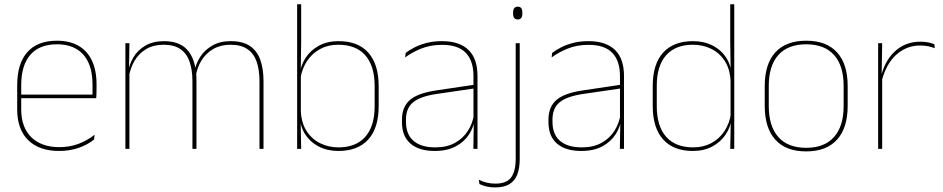

<svg xmlns="http://www.w3.org/2000/svg" viewBox="-20 -684 4332 882"><path d="M251.5 9.5Q160 9.5 109.5 -40.2Q59 -90 59 -180.5V-292.5Q59 -392.5 105.8 -444.8Q152.5 -497 241.5 -497Q300 -497 340.8 -473.5Q381.5 -450 402.5 -405.2Q423.5 -360.5 423.5 -296.5V-279.5Q423.5 -268.5 423.2 -257.5Q423 -246.5 422 -233H405Q405 -250.5 405 -266.5Q405 -282.5 405 -296Q405 -355.5 386.2 -396.5Q367.5 -437.5 331 -459Q294.5 -480.5 241.5 -480.5Q161.5 -480.5 119.5 -432.5Q77.5 -384.5 77.5 -292.5V-243.5V-239.5V-181Q77.5 -140 89.2 -108Q101 -76 123.5 -53.8Q146 -31.5 178.5 -19.8Q211 -8 252 -8Q299.5 -8 339.5 -22.8Q379.5 -37.5 414.5 -65L412 -43Q382.5 -19 341.5 -4.8Q300.5 9.5 251.5 9.5ZM67.5 -233V-249.5H415.5V-233Z M1172 0V-310Q1172 -363 1159 -400.5Q1146 -438 1116.8 -458.2Q1087.5 -478.5 1038.5 -478.5Q994 -478.5 960.2 -459.2Q926.5 -440 905.8 -406.8Q885 -373.5 879 -331.5L868.5 -351.5H873.5Q878 -389 899 -421.8Q920 -454.5 955.5 -474.8Q991 -495 1039.5 -495Q1095 -495 1128 -472.8Q1161 -450.5 1175.8 -409.2Q1190.5 -368 1190.5 -311V0ZM556 0V-485.5H574.5L572.5 -357.5H574.5V0ZM864 0V-309.5Q864 -362.5 851 -400.2Q838 -438 809 -458.2Q780 -478.5 731.5 -478.5Q685.5 -478.5 651.8 -458.8Q618 -439 597.8 -404.2Q577.5 -369.5 571 -325L560.5 -344H567.5Q572 -385 592 -419.2Q612 -453.5 647.5 -474.2Q683 -495 732.5 -495Q799 -495 834.8 -460.8Q870.5 -426.5 880 -358Q881.5 -346.5 882 -336Q882.5 -325.5 882.5 -314V0Z M1534 9.5Q1484 9.5 1444.2 -11Q1404.5 -31.5 1381 -68.5Q1357.5 -105.5 1357 -155.5H1351L1362 -172Q1365 -117.5 1389.2 -80.8Q1413.5 -44 1451.8 -25.5Q1490 -7 1535 -7Q1615 -7 1658 -55.5Q1701 -104 1701 -196V-288.5Q1701 -381 1658.2 -429.8Q1615.5 -478.5 1533.5 -478.5Q1487.5 -478.5 1451 -459Q1414.5 -439.5 1391 -404.5Q1367.5 -369.5 1360 -323L1351 -341.5H1356.5Q1361.5 -384 1384.2 -418.8Q1407 -453.5 1445.5 -474.2Q1484 -495 1535.5 -495Q1625 -495 1672.2 -441.8Q1719.5 -388.5 1719.5 -288.5V-196Q1719.5 -96 1671.8 -43.2Q1624 9.5 1534 9.5ZM1345 0V-664.5H1363.5V-494.5L1361.5 -356L1362 -346.5V-138L1361 -130.5L1363.5 0Z M2154.5 0 2156.5 -128 2155 -131.5V-292V-334.5Q2155 -404.5 2119.8 -441.2Q2084.5 -478 2011 -478Q1956.5 -478 1913.5 -460.2Q1870.5 -442.5 1841 -420L1843.5 -441Q1859 -453 1882.8 -465.5Q1906.5 -478 1938.8 -486.5Q1971 -495 2011 -495Q2052.5 -495 2083 -484.2Q2113.5 -473.5 2133.8 -453Q2154 -432.5 2163.8 -402.8Q2173.5 -373 2173.5 -335V0ZM1977.5 9.5Q1905 9.5 1865.8 -24.2Q1826.5 -58 1826.5 -123V-134.5Q1826.5 -192.5 1862.5 -224.2Q1898.5 -256 1983 -268.5L2164 -295.5L2164.5 -278.5L1986.5 -252.5Q1911.5 -241.5 1878.2 -214.5Q1845 -187.5 1845 -135.5V-124Q1845 -66.5 1879.8 -36.8Q1914.5 -7 1980 -7Q2032 -7 2069.2 -27.2Q2106.5 -47.5 2129 -82.2Q2151.5 -117 2158 -160.5L2167.5 -142H2161.5Q2157.5 -102.5 2135.5 -67.8Q2113.5 -33 2074 -11.8Q2034.5 9.5 1977.5 9.5Z M2349 0V-485.5H2367.5V0ZM2358.5 -594.5Q2348 -594.5 2342.5 -601.2Q2337 -608 2337 -622V-626.5Q2337 -640 2342.5 -646.8Q2348 -653.5 2358.5 -653.5Q2369 -653.5 2374.2 -646.8Q2379.5 -640 2379.5 -626.5V-622Q2379.5 -608 2374.2 -601.2Q2369 -594.5 2358.5 -594.5ZM2253.5 177Q2233 177 2214.2 172.5Q2195.5 168 2182.5 161.5L2179.5 141.5Q2197 150.5 2216 155Q2235 159.5 2255.5 159.5Q2307.5 159.5 2328.2 130.8Q2349 102 2349 45.5V-158H2367.5V46Q2367.5 88.5 2356.2 117.8Q2345 147 2320 162Q2295 177 2253.5 177Z M2827.5 0 2829.5 -128 2828 -131.5V-292V-334.5Q2828 -404.5 2792.8 -441.2Q2757.5 -478 2684 -478Q2629.5 -478 2586.5 -460.2Q2543.5 -442.5 2514 -420L2516.5 -441Q2532 -453 2555.8 -465.5Q2579.5 -478 2611.8 -486.5Q2644 -495 2684 -495Q2725.5 -495 2756 -484.2Q2786.5 -473.5 2806.8 -453Q2827 -432.5 2836.8 -402.8Q2846.5 -373 2846.5 -335V0ZM2650.5 9.5Q2578 9.5 2538.8 -24.2Q2499.5 -58 2499.5 -123V-134.5Q2499.5 -192.5 2535.5 -224.2Q2571.5 -256 2656 -268.5L2837 -295.5L2837.5 -278.5L2659.5 -252.5Q2584.5 -241.5 2551.2 -214.5Q2518 -187.5 2518 -135.5V-124Q2518 -66.5 2552.8 -36.8Q2587.5 -7 2653 -7Q2705 -7 2742.2 -27.2Q2779.5 -47.5 2802 -82.2Q2824.5 -117 2831 -160.5L2840.5 -142H2834.5Q2830.5 -102.5 2808.5 -67.8Q2786.5 -33 2747 -11.8Q2707.5 9.5 2650.5 9.5Z M3162.5 9.5Q3073.5 9.5 3026 -43.8Q2978.5 -97 2978.5 -197V-289.5Q2978.5 -389.5 3026.2 -442.2Q3074 -495 3164 -495Q3214 -495 3254 -474.5Q3294 -454 3317.2 -417Q3340.5 -380 3341 -330H3347L3336 -313.5Q3333 -368.5 3308.8 -405Q3284.5 -441.5 3246.5 -460Q3208.5 -478.5 3163 -478.5Q3083 -478.5 3040 -430.2Q2997 -382 2997 -289.5V-197Q2997 -104.5 3040 -55.8Q3083 -7 3164.5 -7Q3211 -7 3247.5 -26.5Q3284 -46 3307.5 -81Q3331 -116 3338 -162.5L3347 -144H3341.5Q3337 -101.5 3314 -66.8Q3291 -32 3252.5 -11.2Q3214 9.5 3162.5 9.5ZM3334.5 0 3337 -130.5 3336 -138V-346.5L3336.5 -356L3334.5 -494.5V-664.5H3353V0Z M3683.5 11.5Q3590 11.5 3541.5 -42.5Q3493 -96.5 3493 -197.5V-289Q3493 -390 3541.8 -443.5Q3590.5 -497 3683.5 -497Q3776.5 -497 3825.2 -443.5Q3874 -390 3874 -289V-197.5Q3874 -96.5 3825.2 -42.5Q3776.5 11.5 3683.5 11.5ZM3683.5 -5Q3767 -5 3811.2 -54.5Q3855.5 -104 3855.5 -197.5V-289Q3855.5 -382 3811.5 -431.2Q3767.5 -480.5 3683.5 -480.5Q3599.5 -480.5 3555.5 -431.2Q3511.5 -382 3511.5 -289V-197.5Q3511.5 -104 3555.5 -54.5Q3599.5 -5 3683.5 -5Z M4029.5 -308.5 4020 -320.5 4025.5 -325Q4042 -402 4090 -447.2Q4138 -492.5 4208 -492.5Q4229 -492.5 4245.2 -489Q4261.5 -485.5 4272.5 -480.5L4274 -462.5Q4261 -468 4244 -471.5Q4227 -475 4206.5 -475Q4145 -475 4097.8 -433.2Q4050.5 -391.5 4029.5 -308.5ZM4014 0V-485.5H4032.5L4030 -335L4032.5 -332.5V0Z"/></svg>

Font: Anek Tamil Thin
Style: Regular
Weight: 250
Designer: Aadarsh Rajan (Tamil), Yesha Goshar (Latin)
Foundry: Ek Type
Version: Version 1.003